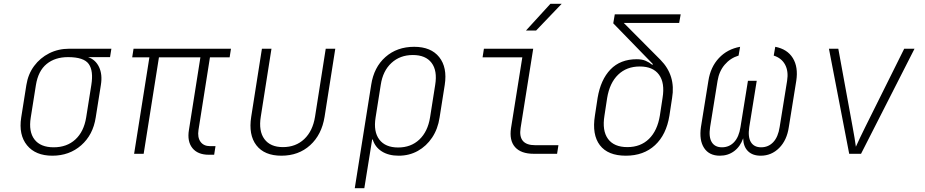

<svg xmlns="http://www.w3.org/2000/svg" viewBox="-20 -805 4840 1005"><path d="M254 10Q166 10 121.5 -44.5Q77 -99 91 -190L118 -360Q127 -417 158.5 -459.5Q190 -502 237.5 -526Q285 -550 343 -550H563L556 -506H441Q480 -493 498.5 -454Q517 -415 508 -360L481 -190Q467 -99 405 -44.5Q343 10 254 10ZM261 -34Q330 -34 374.5 -75Q419 -116 431 -190L458 -360Q470 -434 444.5 -470Q419 -506 336 -506Q268 -506 224 -470Q180 -434 168 -360L141 -190Q129 -116 160.5 -75Q192 -34 261 -34Z M1073 5Q1015 5 987 -30Q959 -65 969 -125L1029 -505H812L732 0H682L762 -505H672L679 -550H1189L1182 -505H1079L1019 -125Q1013 -86 1029.5 -63Q1046 -40 1080 -40H1108L1101 5Z M1453 10Q1364 10 1322 -44.5Q1280 -99 1295 -194L1351 -550H1401L1345 -194Q1333 -119 1364 -77Q1395 -35 1461 -35Q1528 -35 1572.5 -77Q1617 -119 1629 -194L1685 -550H1735L1679 -194Q1664 -100 1603.5 -45Q1543 10 1453 10Z M1837 180 1923 -361Q1937 -453 1997.5 -506.5Q2058 -560 2148 -560Q2236 -560 2279 -506Q2322 -452 2308 -361L2281 -190Q2272 -130 2242 -85Q2212 -40 2167 -15Q2122 10 2067 10Q2014 10 1978.5 -12.5Q1943 -35 1931 -75H1928L1916 0L1887 180ZM2064 -33Q2131 -33 2175 -74.5Q2219 -116 2231 -190L2258 -361Q2270 -435 2239 -476Q2208 -517 2141 -517Q2074 -517 2029 -475.5Q1984 -434 1973 -361L1946 -190Q1934 -116 1965.5 -74.5Q1997 -33 2064 -33Z M2774 0Q2707 0 2676 -35Q2645 -70 2655 -135L2714 -505H2506L2513 -550H2771L2705 -135Q2691 -45 2781 -45H2903L2896 0ZM2733 -645 2861 -785H2920L2786 -645Z M3256 10Q3162 10 3120 -45Q3078 -100 3094 -200L3108 -292Q3124 -388 3175.5 -441.5Q3227 -495 3313 -495Q3340 -495 3359 -487Q3378 -479 3394 -466L3398 -469L3190 -683L3198 -730H3543L3535 -685H3245L3437 -492Q3518 -410 3498 -292L3484 -200Q3468 -100 3408.5 -45Q3349 10 3256 10ZM3264 -35Q3333 -35 3377 -78Q3421 -121 3434 -200L3448 -292Q3461 -371 3429.5 -414Q3398 -457 3329 -457Q3260 -457 3215.5 -414Q3171 -371 3158 -292L3144 -200Q3131 -121 3162.5 -78Q3194 -35 3264 -35Z M3748 10Q3692 10 3665.5 -30.5Q3639 -71 3649 -140L3688 -382Q3699 -454 3743 -501Q3787 -548 3854 -560L3846 -514Q3803 -501 3773.5 -466.5Q3744 -432 3736 -382L3697 -140Q3689 -88 3705.5 -61Q3722 -34 3759 -34Q3797 -34 3822.5 -61Q3848 -88 3856 -140L3895 -382H3941L3902 -140Q3894 -88 3910.5 -61Q3927 -34 3964 -34Q4002 -34 4027.5 -61Q4053 -88 4061 -140L4100 -382Q4108 -432 4089.5 -466.5Q4071 -501 4030 -514L4038 -560Q4101 -548 4130 -501Q4159 -454 4148 -382L4109 -140Q4099 -71 4058.5 -30.5Q4018 10 3962 10Q3919 10 3895 -14Q3871 -38 3870 -81Q3855 -38 3823 -14Q3791 10 3748 10Z M4425 0 4319 -550H4368L4443 -140Q4448 -113 4453 -83.5Q4458 -54 4460 -37Q4468 -54 4481.5 -83.5Q4495 -113 4509 -140L4713 -550H4767L4487 0Z"/></svg>

Font: NKDuy Mono Thin
Style: Italic
Weight: 100
Italic angle: -9°
Monospace: yes
Designer: NKDuy
Foundry: NKDuy
Version: Version 2.251; ttfautohint (v1.8.4.7-5d5b)